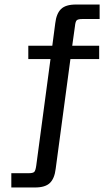

<svg xmlns="http://www.w3.org/2000/svg" viewBox="-20 -687 488 848"><path d="M420 -603H344Q325 -603 319 -597.5Q313 -592 311 -571L299 -485H418V-426H291L226 58Q221 101 200.5 121Q180 141 135 141H30V78H106Q126 78 131.5 72Q137 66 140 45L203 -426H105V-485H211L224 -584Q229 -627 249.5 -647Q270 -667 315 -667H420Z"/></svg>

Font: Sarpanch
Style: Regular
Weight: 400
Designer: Manushi Parikh (Devanagari and Latin), Jyotish Sonowal (Devanagari)
Foundry: Indian Type Foundry
Version: Version 2.004;PS 1.0;hotconv 1.0.78;makeotf.lib2.5.61930; tt